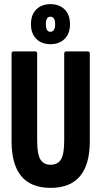

<svg xmlns="http://www.w3.org/2000/svg" viewBox="-20 -904 491 930"><path d="M225 6Q36 6 36 -220V-644Q36 -655 46 -655H151Q160 -655 160 -644V-223Q160 -158 175.5 -132Q191 -106 225 -106Q260 -106 275.5 -132Q291 -158 291 -223V-644Q291 -655 301 -655H405Q415 -655 415 -644V-220Q415 6 225 6ZM224 -690Q182 -690 156 -715.5Q130 -741 130 -787Q130 -833 156 -858.5Q182 -884 224 -884Q267 -884 293 -858.5Q319 -833 319 -787Q319 -741 293 -715.5Q267 -690 224 -690ZM224 -750Q247 -750 247 -787Q247 -823 224 -823Q202 -823 202 -787Q202 -750 224 -750Z"/></svg>

Font: Sofia Sans Extra Condensed ExtraBold
Style: Regular
Weight: 800
Designer: Botio Nikoltchev, Ani Petrova
Foundry: lettersoup
Version: Version 4.101; ttfautohint (v1.8.4.7-5d5b)